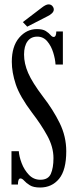

<svg xmlns="http://www.w3.org/2000/svg" viewBox="-20 -844 348 878"><path d="M163.5 13.5Q133 13.5 116.5 3.2Q100 -7 90.8 -17.5Q81.5 -28 73.5 -28Q62 -28 62 0H32.5V-152.5H66Q67.5 -128.5 79 -98Q90.5 -67.5 112 -44.8Q133.5 -22 164.5 -22Q200.5 -22 212.5 -49.2Q224.5 -76.5 224.5 -121Q224.5 -172 196 -223.8Q167.5 -275.5 127 -328Q70.5 -403 52.2 -458Q34 -513 34 -561.5Q34 -632.5 67.8 -671.8Q101.5 -711 149 -711Q175.5 -711 189.5 -702Q203.5 -693 211 -684Q218.5 -675 225.5 -675Q237 -675 237.5 -700H267.5V-549H234Q232.5 -574.5 223.2 -604.2Q214 -634 196 -655.2Q178 -676.5 150.5 -676.5Q121.5 -676.5 105.8 -655Q90 -633.5 90 -594.5Q90 -553.5 108.8 -510.2Q127.5 -467 177 -401.5Q222.5 -343 252.8 -281.5Q283 -220 283 -152.5Q283 -66 250 -26.2Q217 13.5 163.5 13.5ZM104.5 -722 84.5 -743 173 -810.5Q180 -816 187.8 -820Q195.5 -824 202.5 -824Q216 -824 223 -811.5Q226 -806.5 226 -800.5Q226 -791.5 217.5 -783.2Q209 -775 197 -769.5Z"/></svg>

Font: Imbue 10pt
Style: Regular
Weight: 400
Designer: Tyler Finck
Foundry: Etcetera Type Company
Version: Version 1.102; ttfautohint (v1.8.3)